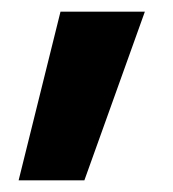

<svg xmlns="http://www.w3.org/2000/svg" viewBox="-20 -176 298 330"><path d="M12 134H125L229 -156H84Z"/></svg>

Font: Fixel Text Bold
Style: Bold
Weight: 700
Width: 4
Designer: AlfaBravo + MacPaw
Foundry: Kyrylo Tkachov, Marchela Mozhyna, Serhii Makarenko, Maria Weinstein, Zakhar Kryvoshyya
Version: Version 1.211